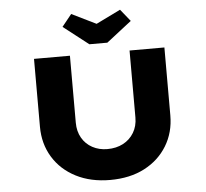

<svg xmlns="http://www.w3.org/2000/svg" viewBox="-61 -994 1141 1065"><g transform="rotate(-5 510.0 -462.0)"><path d="M510 6Q402 6 320 -36Q238 -78 192.5 -152.5Q147 -227 147 -322V-700H347V-327Q347 -279 368 -242.5Q389 -206 426 -186Q463 -166 509 -166Q559 -166 597 -186Q635 -206 657 -242.5Q679 -279 679 -327V-700H873V-322Q873 -227 827.5 -152.5Q782 -78 701 -36Q620 6 510 6ZM460 -754 320 -863 374 -930 525 -856H495L646 -930L700 -863L560 -754Z"/></g></svg>

Font: Lexend Tera ExtraBold
Style: Regular
Weight: 800
Designer: Bonnie Shaver-Troup, Thomas Jockin
Foundry: Lexend
Version: Version 1.007